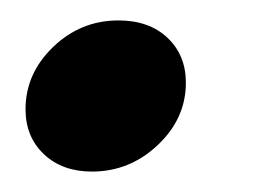

<svg xmlns="http://www.w3.org/2000/svg" viewBox="-20 -168 264 188"><path d="M5 -61Q5 -96 32 -122Q59 -148 96 -148Q126 -148 144 -131Q162 -114 162 -87Q162 -52 134.5 -26Q107 0 70 0Q41 0 23 -17Q5 -34 5 -61Z"/></svg>

Font: Niramit
Style: Bold Italic
Weight: 700
Italic angle: -10°
Designer: Katatrad Aksorn Co.,Ltd.
Foundry: Cadson Demak Co.,Ltd.
Version: Version 1.001; ttfautohint (v1.6)